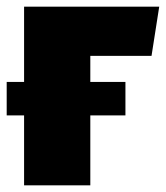

<svg xmlns="http://www.w3.org/2000/svg" viewBox="-20 -554 496 574"><path d="M250 -387V-309H355V-209H250V0H52V-209H0V-309H52V-534H456L433 -387Z"/></svg>

Font: FiraGO Heavy
Style: Regular
Weight: 900
Designer: bBox Type
Foundry: bBox Type GmbH
Version: Version 1.001